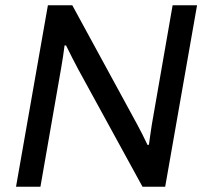

<svg xmlns="http://www.w3.org/2000/svg" viewBox="-20 -706 776 726"><path d="M40.6 0 161.1 -686H253.4L498.2 -236.5Q505.7 -222.5 517.9 -198.9Q530 -175.2 538 -157.8L543.1 -158.8Q545.5 -175.7 548.3 -196Q551.1 -216.3 554 -234.3L632.7 -686H725.1L604.6 0H518.8L275.2 -445Q267.1 -460.2 252.9 -487.8Q238.7 -515.3 229.6 -534.4L224.1 -534Q222.1 -516.1 218.3 -491.9Q214.5 -467.8 211.5 -450.3L132.9 0Z"/></svg>

Font: Archivo Variable SemiBold
Style: Italic
Weight: 600
Italic angle: -10°
Designer: Hector Gatti
Foundry: Omnibus-Type
Version: Version 2.001